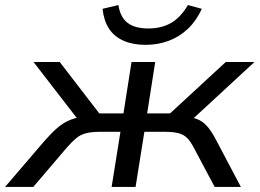

<svg xmlns="http://www.w3.org/2000/svg" viewBox="-49 -742 1030 762"><path d="M-29 0 126 -181Q154 -213 178 -234Q202 -255 230.5 -266.5Q259 -278 299 -281L271 -254L84 -496H188L345 -292H441L473 -496H567L535 -292H626L847 -496H961L699 -254L680 -281Q713 -277 734 -269Q755 -261 773 -241Q791 -221 811 -182L907 0H803L720 -156Q707 -181 693.5 -194.5Q680 -208 659 -213.5Q638 -219 600 -219H524L489 0H394L429 -219H352Q316 -219 293.5 -213.5Q271 -208 254 -194Q237 -180 216 -156L83 0ZM528 -564Q478 -564 441 -580.5Q404 -597 383.5 -628.5Q363 -660 358 -707L421 -722Q428 -674 457 -651.5Q486 -629 540 -629Q592 -629 630 -651Q668 -673 697 -722L752 -707Q730 -659 696.5 -627.5Q663 -596 620.5 -580Q578 -564 528 -564Z"/></svg>

Font: Nunito Sans 7pt SemiExpanded
Style: Italic
Weight: 400
Width: 6
Italic angle: -9°
Designer: Vernon Adams
Foundry: Vernon Adams
Version: Version 3.101;gftools[0.9.27]